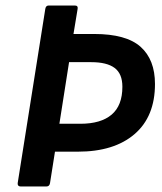

<svg xmlns="http://www.w3.org/2000/svg" viewBox="-20 -675 587 695"><path d="M55 0Q43 0 44 -12L144 -643Q146 -655 156 -655H251Q263 -655 261 -643L246 -552H321Q437 -552 489 -505.5Q541 -459 541 -371Q541 -253 467 -189.5Q393 -126 262 -126H179L161 -12Q159 0 148 0ZM195 -227H271Q345 -227 384 -260Q423 -293 423 -361Q423 -408 395 -429Q367 -450 310 -450H230Z"/></svg>

Font: Sofia Sans
Style: Bold Italic
Weight: 700
Italic angle: -9°
Designer: Botio Nikoltchev, Ani Petrova
Foundry: lettersoup
Version: Version 4.101; ttfautohint (v1.8.4.7-5d5b)